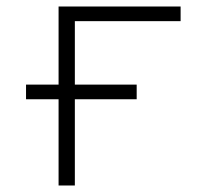

<svg xmlns="http://www.w3.org/2000/svg" viewBox="-20 -570 640 590"><path d="M160 0V-265H60V-310H160V-550H535V-505H210V-310H400V-265H210V0Z"/></svg>

Font: Pitagon Sans Mono Thin
Style: Regular
Weight: 100
Monospace: yes
Designer: Travis Tran
Foundry: Pitagon
Version: Version 1.001; ttfautohint (v1.8.4.7-5d5b);gftools[0.9.26]